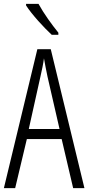

<svg xmlns="http://www.w3.org/2000/svg" viewBox="-20 -967 454 987"><path d="M178 -947H114V-939C144 -892 207 -824 246 -788H280V-799C246 -841 206 -896 178 -947ZM356 0H414L241 -714H172L0 0H58L118 -252H297ZM224 -574 286 -304H128L188 -574C196 -609 202 -637 206 -667C211 -637 217 -609 224 -574Z"/></svg>

Font: Noto Sans Myanmar UI ExtraCondensed Light
Style: Regular
Weight: 300
Width: 2
Designer: Monotype Design Team
Foundry: Monotype Imaging Inc.
Version: Version 2.103